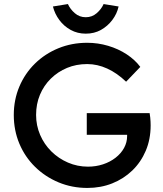

<svg xmlns="http://www.w3.org/2000/svg" viewBox="-20 -917 806 947"><path d="M411 10Q335 10 269 -17.5Q203 -45 153 -94Q103 -143 75.5 -208.5Q48 -274 48 -350Q48 -425 75.5 -490Q103 -555 152.5 -603.5Q202 -652 268 -679Q334 -706 410 -706Q463 -706 513.5 -691Q564 -676 605 -649Q646 -622 672 -587L602 -514Q557 -557 508.5 -579Q460 -601 410 -601Q356 -601 310.5 -582Q265 -563 230.5 -529Q196 -495 177 -449.5Q158 -404 158 -350Q158 -298 178 -251.5Q198 -205 233.5 -170Q269 -135 315.5 -115Q362 -95 414 -95Q453 -95 488 -106.5Q523 -118 550 -139Q577 -160 592 -187.5Q607 -215 607 -246V-266L622 -252H408V-359H718Q720 -348 721 -337.5Q722 -327 722.5 -317.5Q723 -308 723 -299Q723 -230 699 -173.5Q675 -117 632.5 -76Q590 -35 533.5 -12.5Q477 10 411 10ZM403 -751Q362 -751 328.5 -769.5Q295 -788 272.5 -818.5Q250 -849 241 -885L315 -897Q326 -872 349 -852Q372 -832 403 -832Q434 -832 457 -852Q480 -872 491 -897L565 -885Q557 -849 534 -818.5Q511 -788 478 -769.5Q445 -751 403 -751Z"/></svg>

Font: Lexend Medium
Style: Regular
Weight: 500
Designer: Bonnie Shaver-Troup, Thomas Jockin
Foundry: Lexend
Version: Version 1.005